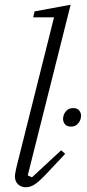

<svg xmlns="http://www.w3.org/2000/svg" viewBox="-20 -778 366 810"><path d="M89 12Q69 12 56 -0.5Q43 -13 43 -33Q43 -41 45 -51Q47 -61 49 -71L208 -705H120L126 -730L278 -758L97 -38L115 -30L238 -144L255 -129L177 -46Q144 -11 125.5 0.5Q107 12 89 12ZM279 -244Q262 -244 254 -254Q246 -264 246 -276Q246 -284 249 -293Q253 -304 262.5 -313Q272 -322 289 -322Q306 -322 314 -312Q322 -302 322 -290Q322 -282 319 -273Q315 -262 305.5 -253Q296 -244 279 -244Z"/></svg>

Font: IBM Plex Serif Light
Style: Italic
Weight: 300
Italic angle: -14°
Designer: Mike Abbink, Paul van der Laan, Pieter van Rosmalen
Foundry: Bold Monday
Version: Version 3.001